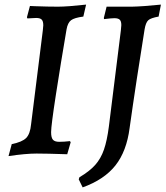

<svg xmlns="http://www.w3.org/2000/svg" viewBox="-20 -667 719 834"><path d="M202 -93Q202 -69 210 -60Q218 -51 237 -51Q258 -51 284 -54L287 -49L272 3Q182 0 139 0Q91 0 17 11L31 -41Q76 -50 93.5 -67.5Q111 -85 115 -127L166 -535Q168 -553 168 -557Q168 -575 161 -582Q154 -589 137 -589L99 -587Q99 -588 98 -589.5Q97 -591 97 -592L110 -641L134 -640Q188 -638 232 -638Q273 -638 354 -647L342 -595Q303 -590 288.5 -579Q274 -568 269 -539Q244 -393 223 -257Q202 -121 202 -93ZM507 -558Q507 -575 500 -581.5Q493 -588 477 -588Q465 -588 432 -584L431 -589L443 -638H553Q601 -639 679 -647L669 -595Q635 -589 624 -579Q613 -569 608 -539Q593 -447 574.5 -325.5Q556 -204 543 -111Q530 -10 481.5 51.5Q433 113 339 147L322 112L325 103Q369 77 393.5 49.5Q418 22 431.5 -17Q445 -56 453 -118L505 -535Q507 -553 507 -558Z"/></svg>

Font: Alegreya Medium
Style: Italic
Weight: 500
Italic angle: -7°
Designer: Juan Pablo del Peral
Foundry: Huerta Tipografica
Version: Version 2.008; ttfautohint (v1.8)